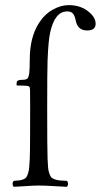

<svg xmlns="http://www.w3.org/2000/svg" viewBox="-20 -718 390 743"><path d="M164.1 -104Q165 -82.5 166 -70.3Q167 -58.1 170.7 -47.4Q174.3 -36.6 178 -32.2Q181.6 -27.8 191.4 -24.2Q201.2 -20.5 210.7 -19.8Q220.2 -19 238.8 -18.1Q243.2 -13.7 243.2 -6.6Q243.2 0.5 238.8 4.9Q221.7 4.4 187.5 2.2Q153.3 0 129.9 0Q109.4 0 80.3 2.2Q51.3 4.4 33.2 4.9Q28.8 0.5 28.8 -6.6Q28.8 -13.7 33.2 -18.1Q47.9 -19 55.4 -20Q63 -21 70.8 -24.2Q78.6 -27.3 82 -32.2Q85.4 -37.1 88.6 -47.4Q91.8 -57.6 93 -70.3Q94.2 -83 95.2 -104Q96.2 -126 96.4 -192.6Q96.7 -259.3 96.7 -314.5L96.2 -370.1Q96.2 -378.9 93.3 -382.3Q90.3 -385.7 81.1 -386.2L47.9 -387.2Q44.9 -387.2 44.4 -387.7Q43.9 -388.2 43.9 -391.1L44.9 -399.9Q45.9 -409.2 66.9 -409.2Q80.6 -409.2 85.7 -413.8Q90.8 -418.5 93 -433.8Q95.2 -449.2 95.2 -487.8Q95.2 -571.3 128.9 -626Q150.9 -661.6 182.9 -679.9Q214.8 -698.2 246.1 -698.2Q294.4 -698.2 326.2 -669.9Q350.1 -649.4 350.1 -626Q350.1 -600.1 316.9 -600.1Q280.3 -600.1 272.9 -639.2Q269.5 -656.2 262.7 -665Q255.9 -673.8 240.2 -673.8Q191.4 -673.8 173.8 -590.8Q167 -559.1 164.1 -484.9Q162.6 -444.3 162.6 -294.4Q162.6 -141.6 164.1 -104Z"/></svg>

Font: Linux Libertine Display G
Style: Regular
Weight: 400
Designer: Philipp H. Poll
Foundry: Philipp H. Poll
Version: Version 5.0.9